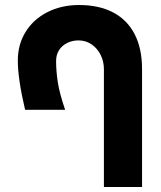

<svg xmlns="http://www.w3.org/2000/svg" viewBox="-20 -745 640 765"><path d="M292.5 -584Q268.5 -584 248 -574Q227.5 -564 215.5 -545.5Q203.5 -527 203.5 -502Q203.5 -463.5 210 -419.2Q216.5 -375 239.5 -307.5H80Q51 -430.5 51 -504Q51 -568 82.2 -618.2Q113.5 -668.5 169.2 -696.8Q225 -725 295 -725Q375 -725 431.2 -695.2Q487.5 -665.5 516.8 -608.2Q546 -551 546 -470V0H394V-470Q394 -499.5 381.2 -525.8Q368.5 -552 345.2 -568Q322 -584 292.5 -584Z"/></svg>

Font: JuliaMono Black
Style: Regular
Weight: 900
Monospace: yes
Designer: cormullion
Foundry: corm
Version: Version 0.054; ttfautohint (v1.8.4)